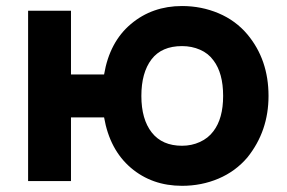

<svg xmlns="http://www.w3.org/2000/svg" viewBox="-20 -598 948 634"><path d="M796.9 -484.4Q866.7 -400.9 866.7 -281.2Q866.7 -165 796.9 -78.1Q757.8 -32.2 701.7 -8.3Q645.5 15.6 581.1 15.6Q481.9 15.6 412.1 -43.9Q342.3 -103.5 323.7 -210.4H214.4V0H72.8V-562.5H214.4V-352.1H323.7Q341.8 -459.5 412.4 -518.8Q482.9 -578.1 581.1 -578.1Q645 -578.1 701.7 -554.2Q758.3 -530.3 796.9 -484.4ZM684.6 -164.6Q716.8 -206.5 716.8 -281.2Q716.8 -356.9 684.6 -398.9Q668 -421.9 640.6 -433.8Q613.3 -445.8 581.1 -445.8Q513.7 -445.8 480.2 -401.9Q446.8 -357.9 446.8 -281.2Q446.8 -204.1 481.2 -160.4Q515.6 -116.7 581.1 -116.7Q612.8 -116.7 640.1 -129.2Q667.5 -141.6 684.6 -164.6Z"/></svg>

Font: Manrope3 ExtraBold
Style: Bold
Weight: 800
Width: 4
Designer: Mikhail Sharanda
Foundry: Mikhail Sharanda
Version: Version 3.000;PS 003.000;hotconv 1.0.88;makeotf.lib2.5.64775